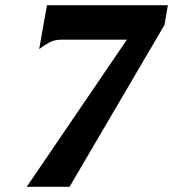

<svg xmlns="http://www.w3.org/2000/svg" viewBox="-20 -720 667 740"><path d="M83 0 469 -567H217Q191 -567 172.5 -557.5Q154 -548 131 -531L161 -700H627L614 -624L248 0Z"/></svg>

Font: LT Museum
Style: Bold Italic
Weight: 700
Designer: Daniel Lyons
Foundry: LyonsType
Version: Version 1.011